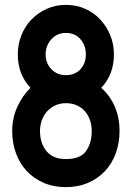

<svg xmlns="http://www.w3.org/2000/svg" viewBox="-20 -761 540 787"><path d="M250 -109Q309 -109 332.5 -141.5Q356 -174 356 -224Q356 -247 349 -268Q342 -289 328.5 -304.5Q315 -320 295.5 -329Q276 -338 250 -338Q226 -338 206.5 -329Q187 -320 173 -304.5Q159 -289 151.5 -268Q144 -247 144 -224Q144 -174 170.5 -141.5Q197 -109 250 -109ZM30 -224Q30 -277 51 -323Q72 -369 105 -401Q53 -456 53 -538Q53 -579 67.5 -616Q82 -653 108.5 -680.5Q135 -708 171 -724.5Q207 -741 250 -741Q293 -741 329 -725Q365 -709 391 -681Q417 -653 432 -616.5Q447 -580 447 -538Q447 -456 395 -401Q431 -369 450.5 -324Q470 -279 470 -224Q470 -176 455 -134Q440 -92 411.5 -61Q383 -30 342 -12Q301 6 250 6Q199 6 158 -12Q117 -30 88.5 -61Q60 -92 45 -134Q30 -176 30 -224ZM250 -453Q288 -453 310 -477.5Q332 -502 332 -538Q332 -574 310 -600Q288 -626 250 -626Q214 -626 190.5 -600Q167 -574 167 -538Q167 -502 190.5 -477.5Q214 -453 250 -453Z"/></svg>

Font: VDS
Style: Bold
Weight: 700
Designer: artmaker
Foundry: artmaker
Version: Version 1.000 2009 initial release